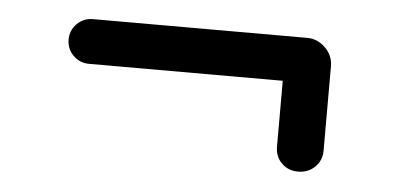

<svg xmlns="http://www.w3.org/2000/svg" viewBox="-30 -429 639 308"><g transform="rotate(5 289.5 -275.5)"><path d="M454 -383Q471 -383 483.5 -370.5Q496 -358 496 -341V-205Q496 -189 485 -178.5Q474 -168 458 -168Q442 -168 431.5 -178.5Q421 -189 421 -205V-311H109Q94 -311 83.5 -321.5Q73 -332 73 -347Q73 -362 83.5 -372.5Q94 -383 109 -383Z"/></g></svg>

Font: Varela Round
Style: Regular
Weight: 400
Designer: Joe Prince
Foundry: Joe Prince
Version: Version 1.000